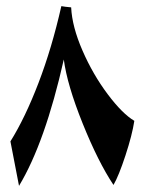

<svg xmlns="http://www.w3.org/2000/svg" viewBox="-20 -591 475 626"><path d="M350 12Q300 -63 249.5 -188.5Q199 -314 188 -397Q127 -126 42 15L14 -130Q62 -207 105.5 -320.5Q149 -434 180 -571L193 -569L212 -567Q215 -504 249 -426Q283 -348 331 -284Q379 -220 418 -197Q411 -151 389 -84Q367 -17 350 12Z"/></svg>

Font: Rakkas
Style: Regular
Weight: 400
Designer: Zeynep Akay
Foundry: Zeynep Akay
Version: Version 2.000